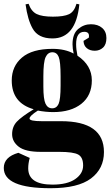

<svg xmlns="http://www.w3.org/2000/svg" viewBox="-30 -744 582 1014"><path d="M411 -528 439 -545Q445 -576 415 -576Q372 -576 372 -510Q372 -484 379 -450Q455 -399 455 -319.5Q455 -240 400 -196Q345 -152 251 -152Q212 -152 170 -160Q126 -132 126 -118Q126 -104 190 -104H292Q519 -104 519 59Q519 147 450.5 198.5Q382 250 237 250Q-10 250 -10 143Q-10 85 67 63L127 90Q119 119 119 145Q119 231 247 231Q325 231 367 202Q409 173 409 130Q409 87 383.5 72.5Q358 58 282 58H185Q104 58 69 31Q34 4 34 -35.5Q34 -75 59 -101.5Q84 -128 148 -167Q32 -200 32 -319Q32 -394 86 -440Q140 -486 248 -486Q313 -486 359 -461Q353 -488 353 -510Q353 -566 383 -591Q413 -616 450 -616Q487 -616 509.5 -596.5Q532 -577 532 -543Q532 -509 514 -492.5Q496 -476 470.5 -476Q445 -476 428.5 -489.5Q412 -503 411 -528ZM199 -341V-287Q199 -220 210.5 -196Q222 -172 245.5 -172Q269 -172 279.5 -195.5Q290 -219 290 -292V-341Q290 -419 280 -443.5Q270 -468 246.5 -468Q223 -468 211 -442.5Q199 -417 199 -341ZM105 -721 121 -724Q135 -684 163.5 -670Q192 -656 249.5 -656Q307 -656 334.5 -669Q362 -682 374 -724L389 -721Q371 -541 247 -541Q171 -541 142 -594Q116 -640 105 -721Z"/></svg>

Font: Abril Fatface
Style: Regular
Weight: 400
Designer: Veronika Burian, Jos Scaglione
Foundry: TypeTogether
Version: Version 1.001